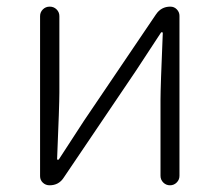

<svg xmlns="http://www.w3.org/2000/svg" viewBox="-20 -553 655 573"><path d="M127.9 0Q116.2 0 107.9 -7.8Q99.6 -15.6 99.6 -27.3V-504.9Q99.6 -516.6 107.9 -524.9Q116.2 -533.2 128.4 -533.2Q140.6 -533.2 148.9 -524.9Q157.2 -516.6 157.2 -504.9V-276.4Q157.2 -240.2 150.4 -78.1Q150.4 -76.2 152.8 -76.2Q155.3 -76.2 156.2 -78.1Q167 -94.7 193.4 -135.3Q219.7 -175.8 230.5 -192.4L445.3 -509.8Q460.9 -533.2 488.3 -533.2Q500 -533.2 507.8 -524.9Q515.6 -516.6 515.6 -505.9V-28.3Q515.6 -16.6 507.3 -8.3Q499 0 487.3 0Q475.6 0 467.3 -8.3Q459 -16.6 459 -28.3V-255.9Q459 -293 465.8 -454.1Q465.8 -457 463.4 -457Q460.9 -457 460 -455.1Q444.3 -431.6 385.7 -341.8L169.9 -22.5Q155.3 0 127.9 0Z"/></svg>

Font: Gen Jyuu Gothic P Light
Style: Regular
Weight: 200
Designer: [Source Han Sans]
Ryoko NISHIZUKA  (kana & ideographs); Paul D. Hunt (Latin, Greek & Cyrillic); Wenlong ZHANG  (bopomofo
Version: Version 1.002.20150607